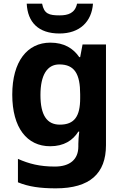

<svg xmlns="http://www.w3.org/2000/svg" viewBox="-20 -789 672 1049"><path d="M488 -769H401C390 -717 352 -705 306 -705C248 -705 221 -713 210 -769H126C131 -668 189 -606 305 -606C416 -606 481 -671 488 -769ZM255 -556C129 -556 47 -453 47 -272C47 -90 128 10 254 10C329 10 378 -22 408 -70H413C410 -49 408 -19 408 -3V12C408 81 363 121 280 121C197 121 139 106 78 79V207C136 231 200 240 285 240C471 240 559 159 559 4V-546H431L418 -477H413C380 -525 330 -556 255 -556ZM304 -437C388 -437 418 -384 418 -274V-252C418 -154 387 -108 307 -108C236 -108 201 -160 201 -270C201 -378 237 -437 304 -437Z"/></svg>

Font: Noto Sans Canadian Aboriginal
Style: Bold
Weight: 700
Designer: Monotype Design Team, Typotheque's Kevin King
Foundry: Monotype Imaging Inc.
Version: Version 2.004